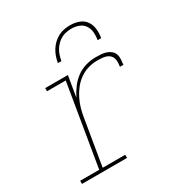

<svg xmlns="http://www.w3.org/2000/svg" viewBox="-175 -877 949 1004"><g transform="rotate(-30 300.0 -375.0)"><path d="M30 0V-19H145L227 -511H114V-530H251L230 -405Q244 -433 263 -458.5Q282 -484 307.5 -502.5Q333 -521 363 -529.5Q393 -538 422 -538Q438 -538 454 -537Q470 -536 484.5 -531.5Q499 -527 511 -517.5Q523 -508 528 -494Q533 -480 532 -463.5Q531 -447 529 -431H508Q510 -444 510.5 -457.5Q511 -471 507 -482.5Q503 -494 494 -502Q485 -510 473 -513.5Q461 -517 448 -518Q435 -519 422 -519Q395 -519 368 -511.5Q341 -504 317 -487.5Q293 -471 275 -448.5Q257 -426 244 -400Q231 -374 223.5 -347.5Q216 -321 212 -294L166 -19H302V0ZM237 -610Q240 -629 246 -646.5Q252 -664 262 -680.5Q272 -697 286.5 -711Q301 -725 318 -734Q335 -743 353.5 -746.5Q372 -750 391 -750Q418 -750 443 -741Q468 -732 482.5 -711.5Q497 -691 500 -664Q503 -637 498 -610H477Q481 -633 479 -656Q477 -679 465 -697Q453 -715 432 -723Q411 -731 388 -731Q372 -731 356 -728Q340 -725 325.5 -717Q311 -709 299 -697Q287 -685 278.5 -670.5Q270 -656 265.5 -641Q261 -626 258 -610Z"/></g></svg>

Font: Iosevka Slab ThExObl
Style: Regular
Weight: 100
Width: 7
Italic angle: -9°
Monospace: yes
Designer: Belleve Invis
Foundry: Belleve Invis
Version: Version 11.1.1; ttfautohint (v1.8.3)